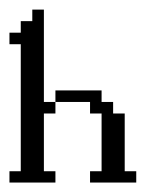

<svg xmlns="http://www.w3.org/2000/svg" viewBox="-20 -386 332 406"><path d="M170.4 0V-23.9H194.8V-146H170.4V-170.4H97.2V-194.8H194.8V-170.4H219.2V-146H243.7V-23.9H268.1V0ZM0 0V-23.9H23.9V-292.5H0V-316.9H23.9V-341.3H48.3V-365.7H72.8V-170.4H97.2V-146H72.8V-23.9H97.2V0Z"/></svg>

Font: FS Mondwest Regular
Style: Regular
Weight: 400
Designer: NZWStudios2024
Foundry: https://fontstruct.com
Version: Version 1.0